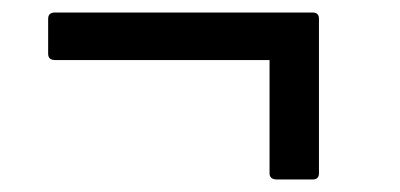

<svg xmlns="http://www.w3.org/2000/svg" viewBox="-20 -424 640 307"><path d="M423 -137Q411 -137 411 -147V-328H68Q57 -328 57 -338V-394Q57 -404 68 -404H480Q490 -404 490 -394V-147Q490 -137 480 -137Z"/></svg>

Font: LINE Seed Sans KR Regular
Style: Regular
Weight: 400
Designer: LINE VX Design & Sandoll Inc & Dalton Maag Ltd
Foundry: Sandoll Inc.
Version: Version 1.000